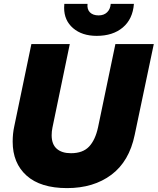

<svg xmlns="http://www.w3.org/2000/svg" viewBox="-20 -955 809 985"><path d="M45 -228Q45 -270 53 -306L141 -729H338L249 -300Q245 -281 245 -261Q245 -215 271 -192Q297 -169 344 -169Q405 -169 437 -203Q469 -237 483 -302L572 -729H769L671 -263Q643 -127 551.5 -58.5Q460 10 324 10Q188 10 116.5 -54Q45 -118 45 -228ZM309 -915Q309 -928 310 -935H429Q426 -907 441.5 -891.5Q457 -876 486 -876Q513 -876 529.5 -892Q546 -908 548 -935H667Q661 -857 610 -814Q559 -771 476 -771Q401 -771 355 -810.5Q309 -850 309 -915Z"/></svg>

Font: Mona Sans Black
Style: Italic
Weight: 900
Italic angle: -11.7°
Designer: Deni Anggara
Foundry: GitHub
Version: Version 2.000